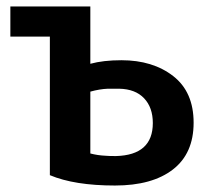

<svg xmlns="http://www.w3.org/2000/svg" viewBox="-20 -556 671 593"><path d="M12 -536H259V-359Q299 -370 355 -370Q452 -370 515 -321Q578 -272 578 -177Q578 -82 514 -32.5Q450 17 335 17Q210 17 134 -15V-443H12ZM452 -176Q452 -224 425 -252.5Q398 -281 348 -282H313Q288 -281 259 -273V-82Q282 -76 306 -75Q316 -74 338 -74Q452 -77 452 -176Z"/></svg>

Font: Repo
Style: DemiBold
Weight: 600
Designer: Stefan Peev
Foundry: Context Ltd
Version: Version 001.000